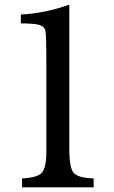

<svg xmlns="http://www.w3.org/2000/svg" viewBox="-20 -800 486 820"><path d="M276 -780V-162Q276 -84 294.5 -62Q313 -40 380 -38V0H74V-38Q140 -41 159 -62.5Q178 -84 178 -155V-522Q178 -652 174 -668Q169 -688 146.5 -694Q124 -700 69 -700V-738Q171 -743 276 -780Z"/></svg>

Font: Libre Baskerville
Style: Regular
Weight: 400
Designer: Pablo Impallari, Rodrigo Fuenzalida
Foundry: Pablo Impallari, Rodrigo Fuenzalida
Version: Version 1.000